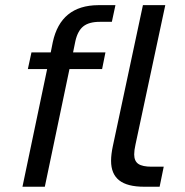

<svg xmlns="http://www.w3.org/2000/svg" viewBox="-20 -710 703 730"><path d="M266.6 -553.7 257.8 -510.7H380.9L368.2 -447.3H244.1L150.4 0H65.4L159.2 -447.3H85.9L99.6 -510.7H172.9L180.7 -549.8Q210.9 -689.5 353.5 -690.4H418.9L405.3 -627H359.4Q318.4 -627 296.9 -609.9Q275.4 -592.8 266.6 -553.7ZM402.3 -98.6Q402.3 -123 409.2 -155.3L523.4 -690.4H608.4L495.1 -160.2Q490.2 -138.7 490.2 -123Q490.2 -97.7 505.9 -86.9Q521.5 -76.2 556.6 -76.2H602.5L586.9 0H528.3Q463.9 0 433.1 -24.4Q402.3 -48.8 402.3 -98.6Z"/></svg>

Font: Dinish Expanded
Style: Italic
Weight: 400
Width: 7
Italic angle: -12°
Designer: Charles Nix
Foundry: Playbeing
Version: Version 2.005; ttfautohint (v1.8.3)